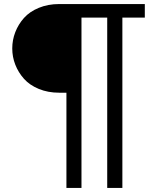

<svg xmlns="http://www.w3.org/2000/svg" viewBox="-20 -720 769 940"><path d="M378.9 -633.8V200.2H305.2V-266.1H270Q214.8 -266.1 169.9 -284.7Q125 -303.2 97.4 -334.2Q69.8 -365.2 54.9 -403.3Q40 -441.4 40 -482.9Q40 -524.4 54.9 -562.7Q69.8 -601.1 97.4 -632.1Q125 -663.1 169.9 -681.6Q214.8 -700.2 270 -700.2H689V-633.8H579.1V200.2H504.9V-633.8Z"/></svg>

Font: LT Superior
Style: Regular
Weight: 400
Designer: Daniel Lyons
Foundry: LyonsType
Version: Version 1.000